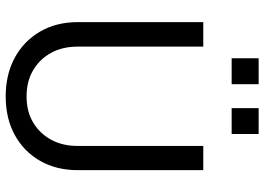

<svg xmlns="http://www.w3.org/2000/svg" viewBox="-150 -788 949 690"><g transform="rotate(90 325.0 -442.5)"><path d="M326 12Q247 12 187 -20.5Q127 -53 93 -111.5Q59 -170 59 -247V-698H147V-247Q147 -192 169.5 -151Q192 -110 232 -86.5Q272 -63 326 -63Q380 -63 419.5 -86.5Q459 -110 481.5 -151Q504 -192 504 -247V-698H591V-247Q591 -170 557.5 -111.5Q524 -53 464.5 -20.5Q405 12 326 12ZM368 -800V-897H461V-800ZM189 -800V-897H282V-800Z"/></g></svg>

Font: Azeret Mono Thin Light
Style: Regular
Weight: 300
Version: Version 1.002